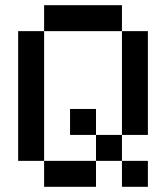

<svg xmlns="http://www.w3.org/2000/svg" viewBox="-20 -720 640 740"><path d="M250 -200V-300H350V-200H450V-600H150V-100H350V-200ZM350 0H150V-100H50V-600H150V-700H450V-600H550V-200H450V-100H550V0H450V-100H350Z"/></svg>

Font: Matrix Sans
Style: Regular
Weight: 400
Designer: Brad Neil
Version: Version 1.100